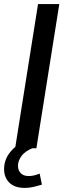

<svg xmlns="http://www.w3.org/2000/svg" viewBox="-31 -725 321 939"><path d="M43 0 155 -705H259L147 0ZM90 194Q41 194 15 168.5Q-11 143 -11 102Q-11 55 20 17.5Q51 -20 99 -39L127 0Q91 15 74 38Q57 61 57 86Q57 108 70.5 122Q84 136 109 136Q122 136 135 133Q148 130 163 124L174 178Q154 184 133.5 189Q113 194 90 194Z"/></svg>

Font: Mulish ExtraLight SemiBold
Style: Italic
Weight: 600
Italic angle: -9°
Version: Version 3.603